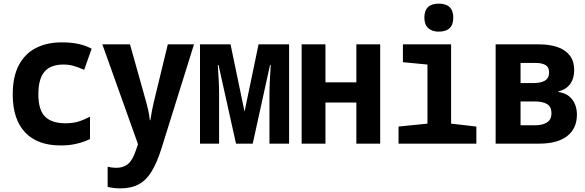

<svg xmlns="http://www.w3.org/2000/svg" viewBox="-20 -790 3220 1056"><path d="M314 10Q185 10 117.5 -62.5Q50 -135 50 -270Q50 -369 84 -432.5Q118 -496 178.5 -526.5Q239 -557 319 -557Q373 -557 413 -548Q453 -539 484 -522L443 -406Q409 -421 383.5 -428Q358 -435 329 -435Q259 -435 225 -396Q191 -357 191 -271Q191 -186 227.5 -149Q264 -112 340 -112Q379 -112 409.5 -121Q440 -130 475 -148V-25Q441 -9 401.5 0.5Q362 10 314 10Z M642 246Q623 246 606 244Q589 242 572 238V127Q595 133 620 133Q658 133 683.5 112.5Q709 92 727 38L739 3L543 -546H695L784 -229Q790 -207 795.5 -182.5Q801 -158 804 -129H807Q815 -183 826 -229L903 -546H1047L867 30Q843 105 814 153Q785 201 743.5 223.5Q702 246 642 246Z M1080 0V-546H1248L1325 -176L1402 -546H1570V0H1462V-270Q1462 -303 1464 -345Q1466 -387 1469 -432H1465L1370 0H1278L1182 -432H1178Q1181 -389 1183 -347.5Q1185 -306 1185 -270V0Z M1639 0V-546H1770V-337H1940V-546H2071V0H1940V-226H1770V0Z M2393 -616Q2356 -616 2335 -635.5Q2314 -655 2314 -693Q2314 -770 2393 -770Q2473 -770 2473 -693Q2473 -616 2393 -616ZM2172 0V-94L2331 -110V-435L2196 -448V-546H2461V-110L2600 -94V0Z M2706 0V-546H2946Q3000 -546 3043.5 -532Q3087 -518 3112.5 -486.5Q3138 -455 3138 -403Q3138 -358 3116 -328Q3094 -298 3051 -287V-284Q3101 -277 3127 -243Q3153 -209 3153 -159Q3153 -84 3100 -42Q3047 0 2946 0ZM2843 -333H2912Q2954 -333 2977 -346.5Q3000 -360 3000 -392Q3000 -420 2980.5 -432Q2961 -444 2924 -444H2843ZM2843 -101H2926Q2962 -101 2987.5 -116Q3013 -131 3013 -168Q3013 -203 2989 -217.5Q2965 -232 2921 -232H2843Z"/></svg>

Font: Noto Sans Mono Condensed
Style: Bold
Weight: 700
Width: 3
Designer: Monotype Design Team
Foundry: Monotype Imaging Inc.
Version: Version 2.014